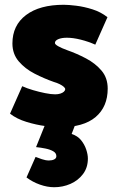

<svg xmlns="http://www.w3.org/2000/svg" viewBox="-20 -522 491 804"><path d="M22 -46Q50 -24 91 -11.5Q132 1 170.5 6Q209 11 229 11Q330 11 380.5 -32Q431 -75 431 -151Q431 -196 405 -226.5Q379 -257 340 -277.5Q301 -298 261 -312Q239 -320 224.5 -328Q210 -336 210 -342Q210 -352 224 -358Q238 -364 260 -364Q286 -364 318 -356Q350 -348 379 -335L430 -450Q402 -472 367 -483Q332 -494 299.5 -498Q267 -502 247 -502Q146 -502 89 -459Q32 -416 32 -340Q32 -296 58.5 -265Q85 -234 125 -213.5Q165 -193 205 -179Q219 -175 230 -169.5Q241 -164 247 -158.5Q253 -153 253 -149Q253 -143 247.5 -138Q242 -133 232.5 -130Q223 -127 211 -127Q194 -127 169 -132Q144 -137 118.5 -144.5Q93 -152 73 -161ZM131 94Q151 96 170.5 100Q190 104 203 111.5Q216 119 216 132Q216 141 207 145.5Q198 150 185 150Q171 150 155 144.5Q139 139 129 135L91 221Q116 240 147 251Q178 262 207 262Q243 262 275 248Q307 234 327.5 207Q348 180 348 142Q348 125 341 104Q334 83 319.5 65Q305 47 280 39L300 -13H174Z"/></svg>

Font: Catamaran Black
Style: Regular
Weight: 900
Designer: Pria Ravichandran
Version: Version 2.000